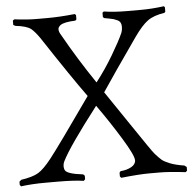

<svg xmlns="http://www.w3.org/2000/svg" viewBox="-53 -710 769 766"><g transform="rotate(-5 331.0 -326.5)"><path d="M214.8 -622.1Q204.1 -614.3 204.1 -605Q204.1 -594.2 212.9 -581.1Q269 -481 336.9 -380.9Q375 -429.7 406.7 -483.4Q438.5 -537.1 451.2 -565.9Q457 -577.6 457 -594.2Q457 -603.5 453.4 -610.1Q449.7 -616.7 441.4 -620.6Q433.1 -624.5 426.5 -626.5Q419.9 -628.4 407.5 -630.6Q395 -632.8 390.1 -633.8L384.8 -638.2V-655.8L390.1 -660.2Q432.6 -653.8 481.9 -653.8H540Q582.5 -653.8 630.9 -660.2L634.8 -655.8V-638.2L630.9 -633.8Q587.9 -627.4 563.5 -609.9Q539.1 -592.3 507.8 -547.9Q406.2 -402.8 363.8 -338.9Q394 -294.4 444.3 -220Q494.6 -145.5 516.1 -114.3Q537.6 -83 543 -77.1Q559.1 -59.1 568.6 -51Q578.1 -43 600.1 -34.2Q622.1 -25.4 657.2 -20L666 -13.2V1L660.2 6.8Q595.7 -1 555.2 -1H515.1Q474.1 -1 401.9 6.8L397 1V-14.2L401.9 -20Q426.3 -21.5 444.6 -31.7Q462.9 -42 462.9 -58.1Q462.9 -78.1 419.4 -148.9Q376 -219.7 327.1 -288.1Q209.5 -135.7 181.2 -78.1Q176.8 -69.3 176.8 -60.1Q176.8 -47.9 181.4 -41.3Q186 -34.7 202.6 -29.3Q219.2 -23.9 252 -20L257.8 -14.2V0L252 5.9Q213.9 0 146 0H99.1Q45.4 0 1 5.9L-3.9 0V-13.2L3.9 -20Q49.8 -26.9 72.5 -40.3Q95.2 -53.7 127 -94.2Q165 -142.6 296.9 -330.1Q239.7 -408.7 128.9 -577.1Q110.4 -603.5 96.2 -615.2Q79.1 -628.9 34.2 -633.8L25.9 -638.2V-655.8L32.2 -660.2Q82 -653.8 120.1 -653.8H163.1Q213.4 -653.8 273.9 -660.2L278.8 -655.8V-638.2L273.9 -633.8Q230.5 -632.3 214.8 -622.1Z"/></g></svg>

Font: Quattrocento Roman
Style: Regular
Weight: 400
Designer: Pablo Impallari
Foundry: Pablo Impallari. www.impallari.com Igino Marini. www.ikern.com
Version: Version 1.000